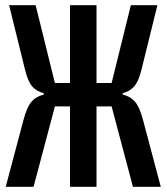

<svg xmlns="http://www.w3.org/2000/svg" viewBox="-20 -718 640 738"><path d="M249 -309H191L109 0H2L70 -256Q83 -306 101 -327Q119 -348 148 -354V-360Q122 -366 105 -384.5Q88 -403 77 -447L15 -698H117L191 -399H249V-698H351V-399H409L483 -698H585L523 -447Q512 -403 494.5 -384.5Q477 -366 452 -360V-354Q481 -348 499 -327Q517 -306 530 -256L598 0H491L409 -309H351V0H249Z"/></svg>

Font: IBM Plaex Mono Medium
Style: Regular
Weight: 500
Designer: Mike Abbink, Paul van der Laan, Pieter van Rosmalen
Foundry: Bold Monday
Version: Version 2.003